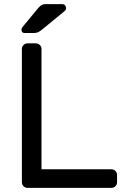

<svg xmlns="http://www.w3.org/2000/svg" viewBox="-20 -910 606 930"><path d="M547 -63V-27Q547 -16 539 -8Q531 0 520 0H113Q102 0 94 -8Q86 -16 86 -27V-673Q86 -684 94 -692Q102 -700 113 -700H154Q165 -700 173 -692Q181 -684 181 -673V-90H520Q531 -90 539 -82Q547 -74 547 -63ZM202 -890H281Q290 -890 295 -884.5Q300 -879 300 -870Q300 -863 295 -858L184 -767Q173 -758 164.5 -754Q156 -750 142 -750H100Q84 -750 84 -766Q84 -774 89 -779L165 -871Q176 -883 183 -886.5Q190 -890 202 -890Z"/></svg>

Font: Contemporary
Style: Regular
Weight: 400
Designer: Victor Tran
Foundry: Victor Tran
Version: Version 1.100